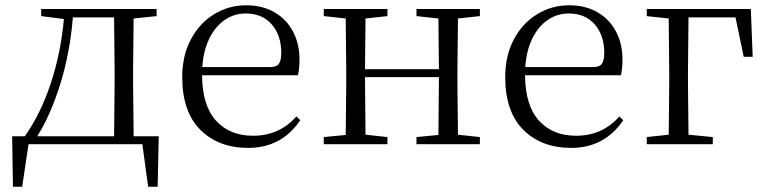

<svg xmlns="http://www.w3.org/2000/svg" viewBox="-20 -546 2904 727"><path d="M573 -512V-485L486 -476L484 -285V-227L486 -30H581L577 161H541L519 0H88L64 161H29L26 -30H74Q134 -115 172 -229.5Q210 -344 222 -474L136 -485V-512ZM414 -285 412 -480H256Q242 -310 187 -166Q159 -90 121 -30H412L414 -227Z M670 -254Q670 -335 702.5 -396.5Q735 -458 790.5 -492Q846 -526 912 -526Q974 -526 1019.5 -499.5Q1065 -473 1089.5 -426.5Q1114 -380 1114 -321Q1114 -285 1108 -261H745Q746 -146 798 -89Q850 -32 938 -32Q1038 -32 1102 -105L1117 -91Q1046 14 920 14Q807 14 738.5 -54.5Q670 -123 670 -254ZM1045 -346Q1045 -412 1009 -453.5Q973 -495 910 -495Q867 -495 831 -470.5Q795 -446 772.5 -400Q750 -354 746 -292H1003Q1027 -292 1036 -304.5Q1045 -317 1045 -346Z M1797 -512V-485L1714 -476L1712 -285V-227L1714 -36L1797 -27V0H1557V-27L1640 -35L1642 -254H1362L1364 -36L1447 -27V0H1206V-27L1289 -35L1291 -227V-285L1289 -476L1206 -485V-512H1447V-485L1364 -476L1362 -284H1642L1640 -476L1557 -485V-512Z M1893 -254Q1893 -335 1925.5 -396.5Q1958 -458 2013.5 -492Q2069 -526 2135 -526Q2197 -526 2242.5 -499.5Q2288 -473 2312.5 -426.5Q2337 -380 2337 -321Q2337 -285 2331 -261H1968Q1969 -146 2021 -89Q2073 -32 2161 -32Q2261 -32 2325 -105L2340 -91Q2269 14 2143 14Q2030 14 1961.5 -54.5Q1893 -123 1893 -254ZM2268 -346Q2268 -412 2232 -453.5Q2196 -495 2133 -495Q2090 -495 2054 -470.5Q2018 -446 1995.5 -400Q1973 -354 1969 -292H2226Q2250 -292 2259 -304.5Q2268 -317 2268 -346Z M2823 -512 2830 -331H2796L2765 -480H2587L2585 -277V-227L2587 -36L2679 -27V0H2429V-27L2512 -36L2514 -227V-277L2512 -476L2429 -485V-512Z"/></svg>

Font: GL-CurulMinamoto Light
Style: Regular
Weight: 300
Designer: Eunice (kana); Ryoko NISHIZUKA 西塚涼子 (ideographs); Frank Grießhammer (Latin, Greek & Cyrillic); Wenlong ZHANG
Foundry: Gutenberg Labo; Adobe
Version: Version 1.002